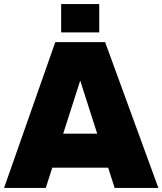

<svg xmlns="http://www.w3.org/2000/svg" viewBox="-22 -928 802 948"><path d="M544 0H760L497 -720H251L-2 0H204L236 -100H512ZM280 -768H468V-908H280ZM290 -268 374 -530 458 -268Z"/></svg>

Font: Aspekta 900
Style: Regular
Weight: 900
Designer: Ivo Dolenc
Version: Version 2.000